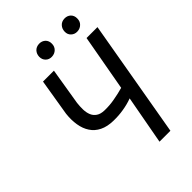

<svg xmlns="http://www.w3.org/2000/svg" viewBox="-253 -986 1093 1093"><g transform="rotate(-45 293.5 -439.5)"><path d="M222.7 -825.7C222.7 -810.5 227.5 -797.9 237.3 -788.6C246.6 -779.3 259.3 -774.4 274.4 -774.9C289.6 -775.4 302.2 -780.8 312 -790.5C321.8 -800.3 326.7 -812.5 326.7 -827.6C327.1 -842.8 322.3 -855.5 312.5 -865.2C302.2 -874.5 289.6 -879.4 274.4 -878.9C259.3 -878.4 246.6 -873 237.3 -863.3C228 -853 223.1 -840.8 222.7 -825.7ZM426.3 -824.7C425.8 -809.6 430.7 -796.9 440.9 -787.6C450.7 -778.3 462.9 -773.4 478 -773.9C493.2 -774.4 505.9 -779.8 515.6 -789.6C525.4 -798.8 530.3 -811.5 530.3 -826.7C530.8 -842.3 525.9 -855 516.1 -864.7C506.3 -874 493.7 -878.9 478 -878.4C462.9 -877.9 450.2 -872.6 440.9 -862.3C431.6 -852.1 426.8 -839.8 426.3 -824.7ZM453.1 0 576.7 -710.9H488.8L427.7 -371.1C401.9 -363.8 376 -357.9 350.1 -353.5C324.2 -348.6 297.9 -346.7 271 -347.2C250 -347.7 233.4 -352.1 221.7 -360.4C209.5 -368.7 201.2 -378.9 195.8 -392.1C190.4 -405.3 187.5 -419.9 187 -436.5C186.5 -453.1 187.5 -470.2 189.5 -488.3L226.1 -710.9H138.2L101.6 -488.8C98.1 -458 98.6 -429.2 103 -402.8C107.4 -376 115.7 -353 128.9 -333.5C141.6 -314 159.2 -298.3 182.1 -287.1C204.6 -275.9 232.4 -270 265.6 -269.5C292 -269 317.9 -270.5 343.8 -274.9C369.1 -278.8 394.5 -285.2 419.4 -294.4L365.2 0Z"/></g></svg>

Font: Roboto Condensed
Style: Italic
Weight: 400
Designer: Google
Version: Version 1.000;PS 001.000;hotconv 1.0.88;makeotf.lib2.5.64775